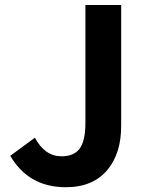

<svg xmlns="http://www.w3.org/2000/svg" viewBox="-20 -743 595 776"><path d="M246.1 13.7Q95.7 13.7 21.5 -113.3L121.1 -186.5Q161.1 -111.3 228.5 -111.3Q277.3 -111.3 300.8 -140.6Q325.2 -172.9 325.2 -245.1V-722.7H469.7V-233.4Q469.7 -125 416 -58.6Q357.4 13.7 246.1 13.7Z"/></svg>

Font: Bpmf GenYo Gothic B
Style: B
Weight: 700
Foundry: But Ko
Version: Version 1.320